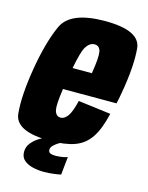

<svg xmlns="http://www.w3.org/2000/svg" viewBox="-114 -676 692 899"><g transform="rotate(15 231.5 -226.0)"><path d="M178 5Q10 5 1.8 -79.2Q-6.5 -163.5 15.5 -297Q38.5 -434.5 77 -519Q115.5 -603.5 283 -603.5Q452.5 -603.5 460.2 -518.8Q468 -434 444.5 -300.5Q439.5 -270 433.5 -245H174Q162.5 -165.5 167.5 -142.5Q173.5 -112.5 198 -112.5Q216 -112.5 231.5 -133.8Q247 -155 260 -210L418 -190Q400.5 -113.5 372 -71Q343.5 -28.5 296.8 -11.8Q250 5 178 5ZM192 -351.5H285.5Q298.5 -431.5 293.5 -457.5Q288 -485.5 263.5 -485.5Q239 -485.5 221.5 -456Q208 -433.5 192 -351.5ZM186 153Q159.5 153 133.8 147Q108 141 91 126.5Q74 112 74 86Q74 60.5 90.2 41.5Q106.5 22.5 124.5 11.8Q142.5 1 148.5 0H231Q228.5 1 217.5 7.8Q206.5 14.5 196.2 24.5Q186 34.5 186 45.5Q186 57.5 195 61.8Q204 66 220.5 66Q237.5 66 255.8 62.8Q274 59.5 278.5 56.5L269.5 144Q266 145.5 240.8 149.2Q215.5 153 186 153Z"/></g></svg>

Font: Anybody Condensed ExtraBold
Style: Italic
Weight: 800
Width: 3
Italic angle: -10°
Designer: Tyler Finck
Foundry: Etcetera Type Company
Version: Version 1.010; ttfautohint (v1.8.3) -l 8 -r 50 -G 200 -x 14 